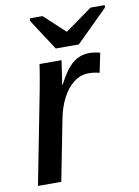

<svg xmlns="http://www.w3.org/2000/svg" viewBox="-84 -790 613 847"><g transform="rotate(-10 223.0 -367.0)"><path d="M371.1 -444.3Q346.2 -450.7 323.2 -450.7Q287.1 -450.7 256.8 -428Q226.6 -405.3 205.1 -364.3Q183.6 -323.2 173.3 -267.1L121.1 0H16.6L95.7 -405.3Q98.6 -421.4 101.6 -437.3Q104.5 -453.1 107.4 -469.2Q109.9 -483.9 112.3 -498.8Q114.7 -513.7 116.7 -528.3H215.3L203.1 -445.3L199.2 -420.4H201.2Q234.4 -485.4 266.8 -511.7Q299.3 -538.1 341.8 -538.1Q363.3 -538.1 389.2 -531.2ZM443.8 -723.1 302.7 -583.5H199.2L108.4 -723.1L110.4 -734.4H166.5L259.8 -647.9H260.7L381.8 -734.4H445.8Z"/></g></svg>

Font: Arimo Medium
Style: Italic
Weight: 500
Italic angle: -12°
Designer: Steve Matteson
Foundry: Monotype Imaging Inc.
Version: Version 1.33